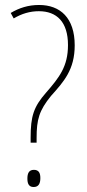

<svg xmlns="http://www.w3.org/2000/svg" viewBox="-20 -744 348 771"><path d="M103 -191V-171H127V-190C127 -264 137 -300 185 -359C236 -416 280 -464 280 -562C280 -672 222 -724 137 -724C93 -724 57 -712 23 -692L35 -670C67 -689 100 -699 136 -699C208 -699 253 -656 253 -563C253 -477 218 -433 165 -372C115 -315 103 -277 103 -191ZM90 -27C90 -8 95 7 115 7C135 7 142 -7 142 -29C142 -49 136 -62 116 -62C95 -62 90 -46 90 -27Z"/></svg>

Font: Noto Sans Condensed Thin
Style: Regular
Weight: 100
Width: 3
Designer: Monotype Design Team
Foundry: Monotype Imaging Inc.
Version: Version 2.013